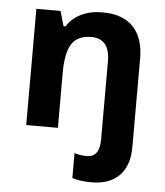

<svg xmlns="http://www.w3.org/2000/svg" viewBox="-53 -564 716 834"><g transform="rotate(5 305.0 -147.0)"><path d="M376 223.1Q327.6 223.1 292.5 211.9V103Q319.3 111.3 346.7 111.3Q402.3 111.3 402.3 34.7V-306.6Q402.3 -405.8 320.8 -405.8Q262.7 -405.8 236.8 -366.9Q210.9 -328.1 210.9 -238.8V0H72.8V-506.8H178.2L196.8 -441.9H205.6Q228 -478 268.1 -497.3Q308.1 -516.6 360.4 -516.6Q448.7 -516.6 494.6 -468.8Q540.5 -420.9 540.5 -330.6V54.7Q540.5 136.2 497.8 179.7Q455.1 223.1 376 223.1Z"/></g></svg>

Font: Bpm'online Open Sans
Style: Bold
Weight: 700
Foundry: Ascender Corporation
Version: Version 1.10